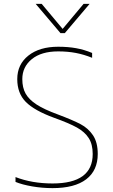

<svg xmlns="http://www.w3.org/2000/svg" viewBox="-20 -955 584 990"><path d="M164 -935H195L303 -806L411 -935H442L314 -784H292ZM60 -17V-42Q145 -9 251 -9Q458 -9 458 -161Q458 -211 437.5 -243Q417 -275 376.5 -297.5Q336 -320 258 -348Q157 -385 113 -429.5Q69 -474 69 -547Q69 -623 126.5 -668.5Q184 -714 280 -714Q331 -714 372.5 -706.5Q414 -699 455 -682V-657Q413 -674 371 -682Q329 -690 280 -690Q193 -690 144 -650Q95 -610 95 -547Q95 -503 112 -472.5Q129 -442 168 -416.5Q207 -391 278 -365Q355 -336 395 -315Q435 -294 459.5 -257.5Q484 -221 484 -161Q484 -76 424.5 -30.5Q365 15 251 15Q197 15 145.5 6Q94 -3 60 -17Z"/></svg>

Font: Prompt Thin
Style: Regular
Weight: 250
Designer: Katatrad Team
Foundry: CadsonDemak
Version: Version 1.001